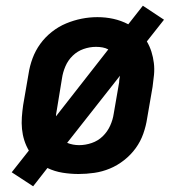

<svg xmlns="http://www.w3.org/2000/svg" viewBox="-20 -601 640 672"><path d="M96 51 21 2 81 -74Q71 -91 65 -110Q59 -129 57 -149.5Q55 -170 56.5 -191Q58 -212 61 -233L80 -343Q84 -370 94 -397Q104 -424 121 -447.5Q138 -471 161.5 -489.5Q185 -508 211.5 -519Q238 -530 265.5 -535.5Q293 -541 321 -541Q350 -541 377 -535Q404 -529 429 -516L480 -581L554 -532L494 -456Q504 -439 510 -420Q516 -401 518.5 -380.5Q521 -360 519 -339Q517 -318 514 -297L495 -187Q491 -160 481.5 -133Q472 -106 455 -82.5Q438 -59 414.5 -40.5Q391 -22 364.5 -11Q338 0 310 4Q282 8 255 8Q227 8 199 3.5Q171 -1 146 -13ZM176 -194 359 -428Q350 -433 339 -435Q328 -437 316 -437Q294 -437 272.5 -429.5Q251 -422 234.5 -406Q218 -390 209 -369Q200 -348 197 -327L179 -217Q178 -211 177 -205.5Q176 -200 176 -194ZM257 -93Q279 -93 301 -100.5Q323 -108 339.5 -124Q356 -140 365.5 -161Q375 -182 378 -203L397 -313Q397 -319 398 -324.5Q399 -330 400 -336L215 -101Q225 -97 235.5 -95Q246 -93 257 -93Z"/></svg>

Font: Iosevka Curly Slab ExObl
Style: Bold
Weight: 700
Width: 7
Italic angle: -9°
Monospace: yes
Designer: Belleve Invis
Foundry: Belleve Invis
Version: Version 11.0.0; ttfautohint (v1.8.3)